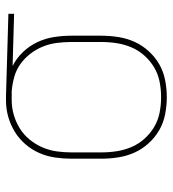

<svg xmlns="http://www.w3.org/2000/svg" viewBox="12 -580 576 640"><g transform="rotate(-90 300.0 -260.0)"><path d="M296 8Q268 8 239.5 2.5Q211 -3 186.5 -17Q162 -31 142.5 -52.5Q123 -74 111.5 -99.5Q100 -125 95.5 -153.5Q91 -182 91 -210V-310Q91 -337 95 -364.5Q99 -392 110 -417Q121 -442 139 -463Q157 -484 180.5 -498.5Q204 -513 230.5 -520.5Q257 -528 284 -528H300L574 -520V-501L400 -506Q426 -493 446.5 -471.5Q467 -450 479.5 -423.5Q492 -397 496.5 -368Q501 -339 501 -310V-210Q501 -182 496.5 -153.5Q492 -125 480.5 -99.5Q469 -74 449.5 -52.5Q430 -31 405.5 -17Q381 -3 352.5 2.5Q324 8 296 8ZM296 -11Q322 -11 347.5 -16Q373 -21 395 -34Q417 -47 434.5 -66.5Q452 -86 462 -109.5Q472 -133 476 -158.5Q480 -184 480 -210V-310Q480 -334 477 -358Q474 -382 465 -404.5Q456 -427 441 -446.5Q426 -466 406.5 -480Q387 -494 363.5 -500.5Q340 -507 316 -509H286Q261 -509 237 -502Q213 -495 192 -482Q171 -469 155 -449.5Q139 -430 129 -407Q119 -384 115.5 -359.5Q112 -335 112 -310V-210Q112 -184 116 -158.5Q120 -133 130 -109.5Q140 -86 157.5 -66.5Q175 -47 197 -34Q219 -21 244.5 -16Q270 -11 296 -11Z"/></g></svg>

Font: Iosevka Thin Extended
Style: Regular
Weight: 100
Width: 7
Monospace: yes
Designer: Belleve Invis
Foundry: Belleve Invis
Version: Version 32.5.0; ttfautohint (v1.8.4)